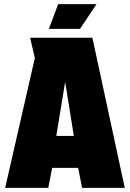

<svg xmlns="http://www.w3.org/2000/svg" viewBox="-20 -911 630 931"><path d="M233 -97 214 0H5L149 -630L126 -728H428L585 0H378L359 -97ZM253 -252H338L296 -514ZM262 -891H448L368 -771H217Z"/></svg>

Font: Protest Strike
Style: Regular
Weight: 400
Designer: Octavio Pardo
Foundry: Ashler Design
Version: Version 2.005; ttfautohint (v1.8.4.7-5d5b)